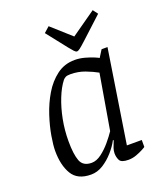

<svg xmlns="http://www.w3.org/2000/svg" viewBox="-132 -788 752 884"><g transform="rotate(-20 244.0 -345.5)"><path d="M162 9Q96 9 69.5 -35.5Q43 -80 43 -150Q43 -177 50.5 -221.5Q58 -266 74.5 -316.5Q91 -367 117.5 -411.5Q144 -456 182 -484.5Q220 -513 270 -513Q295 -513 320 -506Q345 -499 362.5 -491.5Q380 -484 382 -482L404 -517H433L362 -61H435V-27Q433 -25 419 -17.5Q405 -10 386 -3Q367 4 347 4Q312 4 304 -11.5Q296 -27 296 -46Q296 -58 300.5 -71.5Q305 -85 313 -104L310 -106Q296 -79 272.5 -52.5Q249 -26 221 -8.5Q193 9 162 9ZM183 -41Q207 -41 231.5 -59.5Q256 -78 277 -103Q298 -128 312 -149L358 -419Q333 -433 300 -445.5Q267 -458 229 -458Q213 -458 205.5 -454Q198 -450 193 -444Q171 -416 153.5 -372Q136 -328 126 -276.5Q116 -225 116 -171Q116 -107 128.5 -74Q141 -41 183 -41ZM295 -546Q289 -546 281.5 -554Q274 -562 262 -577L184 -676L211 -700L306 -615L427 -700L445 -676L344 -583Q319 -560 309.5 -553Q300 -546 295 -546Z"/></g></svg>

Font: Faustina Light
Style: Italic
Weight: 300
Italic angle: -8°
Designer: Alfonso Garcia
Foundry: http://www.omnibus-type.com
Version: Version 1.200